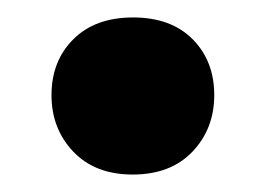

<svg xmlns="http://www.w3.org/2000/svg" viewBox="-20 -532 304 220"><path d="M132 -332Q89 -332 64 -358.2Q39 -384.5 39 -423Q39 -462 64 -487Q89 -512 132.5 -512Q176 -512 200.8 -487Q225.5 -462 225.5 -423Q225.5 -384.5 200.5 -358.2Q175.5 -332 132 -332Z"/></svg>

Font: Commissioner
Style: Bold
Weight: 700
Designer: Kostas Bartsokas
Foundry: Kostas Bartsokas
Version: Version 1.000; ttfautohint (v1.8.3)